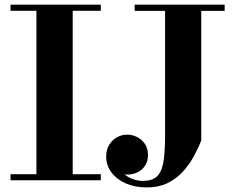

<svg xmlns="http://www.w3.org/2000/svg" viewBox="-20 -770 1014 820"><path d="M25 0V-26H135.5V-724H25V-750H410.5V-724H290.5V-26H410.5V0ZM939.5 -750V-723.5H839.5V-170Q825.5 -134.5 805.8 -99Q786 -63.5 758.5 -34.2Q731 -5 693.8 12.8Q656.5 30.5 607 30.5Q556 30.5 517 13.2Q478 -4 455.8 -34Q433.5 -64 433.5 -101.5Q433.5 -130 446 -151Q458.5 -172 479 -183.5Q499.5 -195 523 -195Q544.5 -195 565 -185Q585.5 -175 598.8 -155.5Q612 -136 612 -108Q612 -80 598.5 -60.8Q585 -41.5 563.2 -32.2Q541.5 -23 517 -24.5Q509 -25.5 502 -32Q495 -38.5 493.5 -47.5Q502.5 -32 517.8 -20.8Q533 -9.5 552 -3.5Q571 2.5 591 2.5Q630 2.5 650.2 -16.5Q670.5 -35.5 677.8 -78Q685 -120.5 685 -190V-723.5H555V-750Z"/></svg>

Font: Bodoni Moda SC 9pt
Style: Bold
Weight: 700
Designer: Owen Earl
Foundry: indestructible type
Version: Version 2.005